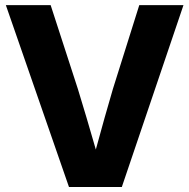

<svg xmlns="http://www.w3.org/2000/svg" viewBox="-20 -748 757 768"><path d="M255.9 0H467.3L713.9 -727.5H537.1L431.6 -392.1C409.7 -317.9 387.2 -237.8 363.3 -149.9C337.9 -237.8 314.5 -317.9 291.5 -392.1L182.6 -727.5H3.4Z"/></svg>

Font: Raveo Display
Style: Bold
Weight: 700
Designer: Jakub Foglar, Rasmus Andersson (Inter)
Foundry: Jakubfoglar.com
Version: Version 1.100;Glyphs 3.2.3 (3260)